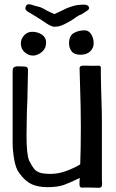

<svg xmlns="http://www.w3.org/2000/svg" viewBox="-20 -883 549 912"><path d="M374 8Q362 9 359.5 3Q357 -3 357.5 -11.5Q358 -20 358 -24L359 -38Q313 -15 283 -4.5Q253 6 206 6Q160 6 129.5 -8.5Q99 -23 73 -59Q55 -81 47.5 -125Q40 -169 40 -202V-376V-544Q40 -556 43.5 -560.5Q47 -565 55 -567Q58 -568 66 -568L96 -567Q113 -567 113 -550L110 -407Q107 -347 107 -309L106 -239Q106 -147 119 -119Q132 -93 142.5 -80.5Q153 -68 170.5 -62.5Q188 -57 221 -57Q256 -57 293.5 -70.5Q331 -84 361 -102Q364 -174 364 -280Q364 -374 360 -486L358 -559Q358 -571 375 -571H396Q404 -571 416 -570.5Q428 -570 443 -571H448Q459 -571 459 -562V-526L460 -478Q465 -319 464 -295V-28Q465 -22 465 -12Q465 0 461.5 4.5Q458 9 449 9Q394 7 374 8ZM308 -677Q308 -713 330.5 -726Q353 -739 382 -739Q401 -739 413 -720.5Q425 -702 425 -677Q425 -655 408.5 -639Q392 -623 362 -623Q333 -623 320.5 -639Q308 -655 308 -677ZM79 -677Q79 -698 94.5 -715Q110 -732 133 -732Q159 -732 179 -718.5Q199 -705 199 -681Q199 -653 178.5 -636Q158 -619 137 -619Q115 -619 97 -635Q79 -651 79 -677ZM202 -771Q173 -791 156 -801L135 -814Q134 -815 115.5 -825.5Q97 -836 101 -848Q105 -863 117 -863Q125 -863 144 -856L171 -849Q188 -842 206 -831L238 -816Q272 -831 283 -837Q294 -843 308 -848Q322 -853 341 -858Q361 -861 379 -861Q390 -861 396.5 -856.5Q403 -852 403 -845Q403 -838 395 -833L369 -816Q366 -815 355.5 -810Q345 -805 321 -787Q281 -764 269 -761Q260 -757 251 -757Q247 -756 240 -756Q232 -756 225.5 -758.5Q219 -761 213 -764.5Q207 -768 202 -771Z"/></svg>

Font: Barriecito
Style: Regular
Weight: 400
Designer: Pablo Cosgaya & Sergio Jiménez
Foundry: Pablo Cosgaya & Sergio Jiménez
Version: Version 1.001